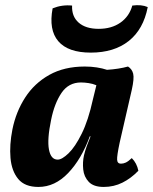

<svg xmlns="http://www.w3.org/2000/svg" viewBox="-20 -730 604 759"><path d="M486 -467Q502 -457 506.5 -438.5Q511 -420 501 -375L453 -166Q442 -114 443 -98.5Q444 -83 458 -83Q468 -83 477.5 -87.5Q487 -92 501 -105Q521 -85 527 -55Q498 -25 464 -8Q430 9 390 9Q350 9 331 -11Q312 -31 309 -60Q306 -89 312 -116Q316 -133 323 -152.5Q330 -172 338 -191H335Q302 -101 249.5 -46Q197 9 132 9Q78 9 52 -22.5Q26 -54 21.5 -105.5Q17 -157 29 -218Q43 -288 79.5 -344.5Q116 -401 175 -434Q234 -467 315 -467Q340 -467 362.5 -463.5Q385 -460 403 -454Q450 -457 486 -467ZM182 -256Q166 -179 173.5 -139Q181 -99 208 -99Q225 -99 251 -124Q277 -149 303 -201.5Q329 -254 347 -336L361 -393Q347 -399 330.5 -401.5Q314 -404 300 -404Q251 -404 223 -362.5Q195 -321 182 -256ZM339 -522Q249 -522 210.5 -567Q172 -612 188 -697Q225 -712 265 -708Q263 -665 291 -640.5Q319 -616 370 -616Q421 -616 456 -640.5Q491 -665 503 -708Q539 -713 564 -702Q547 -614 489 -568Q431 -522 339 -522Z"/></svg>

Font: Vollkorn
Style: Bold Italic
Weight: 700
Italic angle: -11°
Designer: Friedrich Althausen
Foundry: Friedrich Althausen
Version: Version 5.000; ttfautohint (v1.8.3)